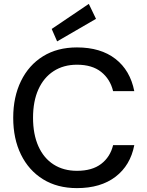

<svg xmlns="http://www.w3.org/2000/svg" viewBox="-20 -956 759 988"><path d="M376 12Q275 12 201.5 -33.5Q128 -79 88 -160.5Q48 -242 48 -350Q48 -457 88 -539Q128 -621 201.5 -666.5Q275 -712 376 -712Q498 -712 574 -653Q650 -594 671 -487H562Q547 -549 500.5 -586Q454 -623 376 -623Q307 -623 256 -590Q205 -557 177.5 -496Q150 -435 150 -350Q150 -265 177.5 -203.5Q205 -142 256 -109.5Q307 -77 376 -77Q454 -77 500.5 -112.5Q547 -148 562 -209H671Q651 -105 574.5 -46.5Q498 12 376 12ZM274 -743 246 -807 437 -936 474 -859Z"/></svg>

Font: DM Sans 11pt Medium
Style: Regular
Weight: 500
Version: Version 4.004;gftools[0.9.30]